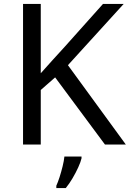

<svg xmlns="http://www.w3.org/2000/svg" viewBox="-20 -734 659 975"><path d="M619 0H513L260 -341L187 -277V0H97V-714H187V-362Q217 -396 248 -430Q279 -464 310 -498L503 -714H608L325 -403ZM394 70Q390 88 377.5 115.5Q365 143 348.5 171Q332 199 314 221H266V209Q274 192 282.5 165.5Q291 139 298 110.5Q305 82 307 61H394Z"/></svg>

Font: Noto Sans Samaritan
Style: Regular
Weight: 400
Designer: Monotype Design Team
Foundry: Monotype Imaging Inc.
Version: Version 2.001; ttfautohint (v1.8.4.7-5d5b)